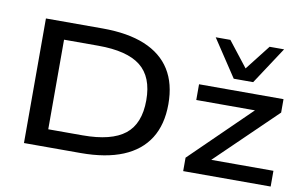

<svg xmlns="http://www.w3.org/2000/svg" viewBox="-78 -918 1705 1070"><g transform="rotate(10 774.5 -383.0)"><path d="M112 0V-705H433Q576 -705 672.5 -665Q769 -625 818 -547Q867 -469 867 -353Q867 -237 817.5 -158.5Q768 -80 671.5 -40Q575 0 433 0ZM232 -99H426Q589 -99 665.5 -159.5Q742 -220 742 -353Q742 -485 665.5 -545.5Q589 -606 426 -606H232ZM1013 0V-76L1384 -438L1386 -403H1016V-492H1494V-416L1121 -55L1119 -89H1508V0ZM1201 -556 1062 -766H1145L1256 -624L1367 -766H1449L1311 -556Z"/></g></svg>

Font: Nunito Sans 10pt Expanded SemiBold
Style: Regular
Weight: 600
Width: 7
Designer: Vernon Adams
Foundry: Vernon Adams
Version: Version 3.101;gftools[0.9.27]